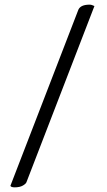

<svg xmlns="http://www.w3.org/2000/svg" viewBox="-20 -763 454 817"><path d="M381.8 -737.3 92.8 11.7Q90.8 18.6 77.6 26.4Q64.5 34.2 42 34.2Q35.2 34.2 30.8 32.7Q26.4 31.2 25.4 29.3L24.4 27.3L313.5 -721.7Q323.2 -743.2 361.3 -743.2Q370.1 -743.2 381.8 -737.3Z"/></svg>

Font: Crimson Text
Style: Regular
Weight: 400
Version: Version 0.13